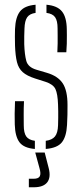

<svg xmlns="http://www.w3.org/2000/svg" viewBox="-20 -625 346 812"><path d="M42.5 -98Q42 -122 42 -143.8Q42 -165.5 43.5 -197H81.5Q80 -167 80.2 -140.8Q80.5 -114.5 80.5 -95Q80.5 -63 91 -48Q101.5 -33 127.5 -29.5V5Q80.5 1 62.2 -23.5Q44 -48 42.5 -98ZM173.5 5V-29.5Q200.5 -33 212.5 -48Q224.5 -63 225.5 -95Q226 -111 226.2 -126Q226.5 -141 226.2 -155Q226 -169 225.5 -182Q224 -228 214.5 -248.2Q205 -268.5 172.5 -279L128.5 -293Q94 -304 76.2 -319.8Q58.5 -335.5 51.8 -362.2Q45 -389 43.5 -433Q43 -456.5 43 -470.8Q43 -485 43.5 -502Q45.5 -552 64.5 -576.5Q83.5 -601 130.5 -605V-570.5Q105.5 -567 95 -552Q84.5 -537 83.5 -504Q83 -490.5 82.5 -471.8Q82 -453 82.5 -438Q84 -394.5 91.2 -367.5Q98.5 -340.5 134.5 -330L178.5 -317Q224.5 -303.5 245 -273Q265.5 -242.5 265.5 -181Q265.5 -156.5 265.2 -139.5Q265 -122.5 263.5 -97Q261 -47.5 241.8 -23.2Q222.5 1 173.5 5ZM222.5 -404Q223.5 -423 223.8 -441.5Q224 -460 223.8 -476.2Q223.5 -492.5 223.5 -505Q223.5 -537 213.2 -552Q203 -567 176.5 -570.5V-605Q222.5 -601 242.2 -576.5Q262 -552 262.5 -500Q262.5 -492.5 262.8 -476Q263 -459.5 262.5 -440Q262 -420.5 260.5 -404ZM102 167V131H122Q142.5 131 148.2 120.5Q154 110 147 86L129 20H169L186 86Q196 125 179.8 146Q163.5 167 123 167Z"/></svg>

Font: Big Shoulders Stencil Text Thin Thin
Style: Regular
Weight: 250
Version: Version 2.001